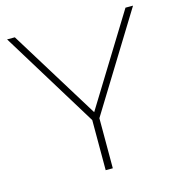

<svg xmlns="http://www.w3.org/2000/svg" viewBox="-105 -792 825 885"><g transform="rotate(-15 308.0 -350.0)"><path d="M291 0V-239L8 -700H45L309 -272L573 -700H609L325 -239V0Z"/></g></svg>

Font: Montserrat Thin ExtraLight
Style: Regular
Weight: 250
Version: Version 9.000